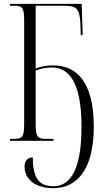

<svg xmlns="http://www.w3.org/2000/svg" viewBox="-20 -734 538 1001"><path d="M259 247C369 247 469 166 469 -74C469 -318 371 -393 258 -393C219 -393 190 -386 166 -377V-704H317C382 -704 395 -685 399 -614L401 -551H411L406 -714H32V-704H55C98 -704 106 -692 106 -624V-89C106 -22 98 -10 51 -10H32V0H259V-10H220C174 -10 166 -23 166 -90V-366C188 -375 213 -382 251 -382C332 -382 405 -318 405 -73C405 174 334 237 258 237C183 237 151 193 151 87C122 87 108 106 108 135C108 195 157 247 259 247Z"/></svg>

Font: Noto Serif Display ExtraCondensed Light
Style: Regular
Weight: 300
Width: 2
Designer: Monotype Design Team
Foundry: Monotype Imaging Inc.
Version: Version 2.009